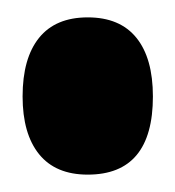

<svg xmlns="http://www.w3.org/2000/svg" viewBox="-20 -188 201 221"><path d="M81 13Q44 13 25 -10.5Q6 -34 6 -77Q6 -121 25 -144.5Q44 -168 81 -168Q118 -168 137 -144.5Q156 -121 156 -77Q156 13 81 13Z"/></svg>

Font: Bricolage Grotesque Condensed ExtraBold
Style: Regular
Weight: 800
Width: 3
Designer: Mathieu Triay
Foundry: Atelier Triay
Version: Version 1.000;gftools[0.9.30]